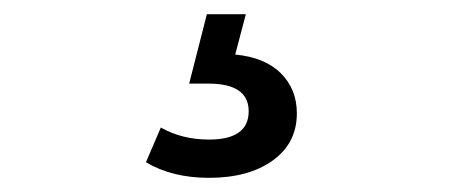

<svg xmlns="http://www.w3.org/2000/svg" viewBox="-20 -27 640 271"><path d="M275 224Q223 224 186 202L207 153Q237 170 275 170Q331 170 331 130Q331 91 274 91H247L272 -7H327L312 50Q354 54 376.5 76.5Q399 99 399 133Q399 175 365 199.5Q331 224 275 224Z"/></svg>

Font: Montserrat
Style: Regular
Weight: 500
Designer: Julieta Ulanovsky
Foundry: Julieta Ulanovsky
Version: Version 7.200;PS 007.200;hotconv 1.0.88;makeotf.lib2.5.64775